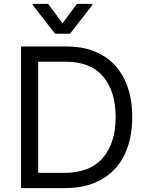

<svg xmlns="http://www.w3.org/2000/svg" viewBox="-20 -966 759 986"><path d="M312.5 0H88.1V-727.3H322.4Q428.3 -727.3 503.6 -683.8Q578.8 -640.3 619 -559.1Q659.1 -478 659.1 -365.1Q659.1 -251.4 618.6 -169.6Q578.1 -87.7 500.7 -43.9Q423.3 0 312.5 0ZM176.1 -78.1H306.8Q442.1 -78.1 508 -155Q573.9 -231.9 573.9 -365.1Q573.9 -497.2 509.2 -573.2Q444.6 -649.1 316.8 -649.1H176.1ZM227.3 -946 301.1 -846.6 375 -946H454.5V-940.3L339.5 -792.6H262.8L147.7 -940.3V-946Z"/></svg>

Font: Inter Zeller
Style: Regular
Weight: 400
Designer: Rasmus Andersson; Joe Bland
Foundry: zeller
Version: Version 3.015;git-dec3a8cb1